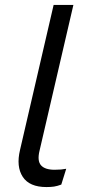

<svg xmlns="http://www.w3.org/2000/svg" viewBox="-20 -750 343 777"><path d="M168 7Q99 7 72 -34.5Q45 -76 61 -143L197 -730H277L140 -140Q130 -99 146 -81Q162 -63 201 -63Q216 -63 227 -64Q238 -65 248 -67L228 -3Q212 3 199 5Q186 7 168 7Z"/></svg>

Font: Work Sans
Style: Italic
Weight: 400
Italic angle: -13°
Designer: Wei Huang
Foundry: Wei Huang
Version: Version 2.012